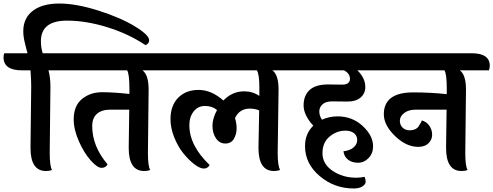

<svg xmlns="http://www.w3.org/2000/svg" viewBox="-90 -964 2798 1089"><path d="M83 -125 87 -475Q87 -513 83 -565H35Q-70 -565 -70 -639Q-70 -652 -66 -662H66Q63 -674 57.5 -694Q52 -714 50 -725Q42 -758 42 -787Q42 -861 96 -902.5Q150 -944 246 -944Q342 -944 468 -904Q594 -864 675 -814.5Q756 -765 756 -736Q756 -716 735 -708Q640 -772 519 -809.5Q398 -847 290 -847Q142 -847 142 -730Q142 -695 152 -662H227Q331 -662 331 -591Q331 -578 326 -565H185Q196 -524 196 -472L192 -98Q192 -21 205 0Q191 6 171 6Q83 6 83 -125Z M640 -125 643 -342H535Q487 -342 460 -318.5Q433 -295 433 -249Q433 -134 520 -32Q510 -12 486 -12Q462 -12 424.5 -54Q387 -96 357.5 -162.5Q328 -229 328 -287Q328 -364 375 -402.5Q422 -441 489 -441Q556 -441 644 -431V-462Q644 -544 631 -565H324Q219 -565 219 -639Q219 -652 223 -662H781Q885 -662 885 -591Q885 -578 880 -565H718Q753 -540 753 -456L749 -98Q749 -21 762 0Q748 6 728 6Q640 6 640 -125Z M1490 -456 1485 -98Q1485 -22 1499 0Q1483 6 1464 6Q1376 6 1376 -125Q1376 -170 1380 -338Q1355 -348 1327 -348Q1268 -348 1243 -294Q1252 -267 1252 -235Q1252 -203 1236.5 -176.5Q1221 -150 1188 -150Q1155 -150 1135 -179.5Q1115 -209 1115 -250.5Q1115 -292 1141 -340Q1113 -363 1073 -363Q1033 -363 1008.5 -332Q984 -301 984 -254Q984 -138 1099 -28Q1088 -8 1066 -8Q1044 -8 1012 -32.5Q980 -57 949.5 -95Q919 -133 898 -185.5Q877 -238 877 -288Q877 -365 920.5 -409.5Q964 -454 1036.5 -454Q1109 -454 1177 -394Q1227 -446 1295 -446Q1343 -446 1381 -420V-468Q1381 -543 1367 -565H877Q772 -565 772 -639Q772 -652 776 -662H1519Q1623 -662 1623 -591Q1623 -578 1618 -565H1455Q1490 -540 1490 -456Z M1771 -485 1853 -484Q1874 -484 1884.5 -493Q1895 -502 1895 -516Q1895 -548 1861 -565H1615Q1510 -565 1510 -639Q1510 -652 1514 -662H2015Q2119 -662 2119 -591Q2119 -578 2114 -565H1937Q1982 -522 1982 -470Q1982 -434 1955.5 -411Q1929 -388 1880 -388L1794 -389Q1757 -389 1739 -372Q1721 -355 1721 -331.5Q1721 -308 1736 -285Q1777 -304 1825 -304Q1908 -304 1967 -249.5Q2026 -195 2026 -134Q2026 -94 2000.5 -67.5Q1975 -41 1941 -41Q1907 -41 1884.5 -58Q1862 -75 1858 -106Q1895 -110 1915.5 -128Q1936 -146 1936 -170Q1936 -194 1918 -208.5Q1900 -223 1869 -223Q1820 -223 1779.5 -189.5Q1739 -156 1739 -95Q1739 -34 1796.5 5Q1854 44 1931 44Q1953 44 1978 39Q1984 53 1984 67Q1984 81 1966 93Q1948 105 1916 105Q1806 105 1723 34.5Q1640 -36 1640 -135Q1640 -206 1687 -251Q1632 -311 1632 -366.5Q1632 -422 1666 -453.5Q1700 -485 1771 -485Z M2440 -125 2443 -342H2268Q2227 -342 2202.5 -323Q2178 -304 2178 -279.5Q2178 -255 2193.5 -240Q2209 -225 2233 -225Q2276 -225 2290 -257Q2300 -270 2302 -281Q2329 -274 2345 -251Q2361 -228 2361 -200Q2361 -172 2340.5 -151.5Q2320 -131 2282 -131Q2214 -131 2150.5 -192.5Q2087 -254 2087 -316Q2087 -440 2254 -440Q2352 -440 2444 -430V-462Q2444 -544 2431 -565H2105Q2000 -565 2000 -639Q2000 -652 2004 -662H2584Q2688 -662 2688 -591Q2688 -578 2683 -565H2518Q2553 -540 2553 -456L2549 -98Q2549 -21 2562 0Q2548 6 2528 6Q2440 6 2440 -125Z"/></svg>

Font: Laila SemiBold
Style: Regular
Weight: 600
Designer: Hitesh Malaviya
Foundry: Indian Type Foundry
Version: Version 1.302;PS 1.0;hotconv 1.0.78;makeotf.lib2.5.61930; tt